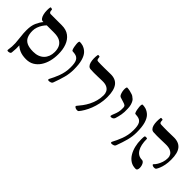

<svg xmlns="http://www.w3.org/2000/svg" viewBox="71 -1450 2348 2348"><g transform="rotate(45 1245.0 -275.5)"><path d="M123 -259Q124 -230 131.5 -177Q139 -124 143.5 -59.5Q148 5 140 72Q139 89 125 94.5Q111 100 98 100Q91 100 86.5 97Q82 94 83 87Q94 19 90.5 -37Q87 -93 80.5 -142Q74 -191 74 -236ZM321 12Q253 12 205.5 -9.5Q158 -31 129 -67Q100 -103 87 -149Q74 -195 74 -245Q74 -322 97 -373.5Q120 -425 151 -461H139Q122 -461 108.5 -478Q95 -495 87 -525.5Q79 -556 79 -595Q79 -612 80 -623Q81 -634 83 -646Q84 -651 92.5 -651Q101 -651 109 -648Q117 -645 117 -638Q117 -614 124 -603.5Q131 -593 142 -592Q191 -592 241.5 -592Q292 -592 338 -592Q414 -592 463 -555Q512 -518 535.5 -454Q559 -390 558 -310Q558 -246 543 -188Q528 -130 498 -85Q468 -40 424 -14Q380 12 321 12ZM318 -115Q363 -115 398 -128Q433 -141 457.5 -165.5Q482 -190 495 -224Q508 -258 508 -300Q508 -349 491 -384.5Q474 -420 436.5 -440.5Q399 -461 336 -461H208Q189 -442 171.5 -415Q154 -388 142.5 -356Q131 -324 131 -289Q131 -233 148.5 -193.5Q166 -154 207 -134.5Q248 -115 318 -115Z M705 3Q699 3 692.5 -1Q686 -5 691 -17Q706 -45 721 -77Q736 -109 749 -144Q762 -179 770 -218.5Q778 -258 778 -303Q779 -382 758.5 -416.5Q738 -451 692 -457Q683 -458 673.5 -459Q664 -460 653 -461Q648 -462 642 -476.5Q636 -491 632 -512Q628 -533 626 -554.5Q624 -576 626.5 -590Q629 -604 637 -604Q648 -604 660 -603Q672 -602 690 -597Q733 -583 762.5 -552Q792 -521 808.5 -463.5Q825 -406 825 -313Q825 -243 807 -175Q789 -107 759 -27Q753 -9 735.5 -3Q718 3 705 3Z M906 -646Q907 -650 914.5 -650.5Q922 -651 929.5 -649Q937 -647 937 -641Q939 -616 944 -604.5Q949 -593 965 -592Q990 -591 1015 -590.5Q1040 -590 1077.5 -590.5Q1115 -591 1173 -592Q1219 -594 1253 -581Q1287 -568 1309 -540Q1331 -512 1342 -468Q1353 -424 1353 -363Q1353 -303 1341 -247Q1329 -191 1310.5 -144Q1292 -97 1269.5 -59Q1247 -21 1226 4Q1220 11 1205.5 11.5Q1191 12 1177.5 6.5Q1164 1 1158.5 -7.5Q1153 -16 1164 -26Q1185 -50 1210 -83.5Q1235 -117 1256.5 -158.5Q1278 -200 1291.5 -248.5Q1305 -297 1305 -351Q1305 -379 1292.5 -405Q1280 -431 1249 -447Q1218 -463 1165 -461Q1124 -460 1090 -459Q1056 -458 1026 -458Q996 -458 969 -460Q946 -461 931 -477Q916 -493 909 -520Q902 -547 901 -580Q900 -613 906 -646Z M1556 -222Q1550 -222 1546 -224.5Q1542 -227 1543 -237Q1548 -257 1558.5 -281Q1569 -305 1576.5 -336Q1584 -367 1582 -407Q1582 -433 1569.5 -442.5Q1557 -452 1532.5 -458.5Q1508 -465 1471 -478Q1461 -482 1454 -491Q1447 -500 1440 -522Q1437 -529 1435 -540.5Q1433 -552 1431.5 -565.5Q1430 -579 1431 -591.5Q1432 -604 1435 -611.5Q1438 -619 1444 -619Q1466 -618 1491.5 -612.5Q1517 -607 1538.5 -599Q1560 -591 1572 -578Q1590 -568 1602 -547.5Q1614 -527 1621.5 -499Q1629 -471 1629 -437Q1632 -381 1624 -337.5Q1616 -294 1603 -253Q1596 -235 1582 -228.5Q1568 -222 1556 -222Z M1792 3Q1786 3 1779.5 -1Q1773 -5 1778 -17Q1793 -45 1808 -77Q1823 -109 1836 -144Q1849 -179 1857 -218.5Q1865 -258 1865 -303Q1866 -382 1845.5 -416.5Q1825 -451 1779 -457Q1770 -458 1760.5 -459Q1751 -460 1740 -461Q1735 -462 1729 -476.5Q1723 -491 1719 -512Q1715 -533 1713 -554.5Q1711 -576 1713.5 -590Q1716 -604 1724 -604Q1735 -604 1747 -603Q1759 -602 1777 -597Q1820 -583 1849.5 -552Q1879 -521 1895.5 -463.5Q1912 -406 1912 -313Q1912 -243 1894 -175Q1876 -107 1846 -27Q1840 -9 1822.5 -3Q1805 3 1792 3Z M2394 -167Q2388 -160 2374 -158.5Q2360 -157 2347 -161Q2334 -165 2329.5 -172Q2325 -179 2336 -188Q2350 -201 2365 -226Q2380 -251 2392 -285.5Q2404 -320 2404 -363Q2404 -389 2390.5 -412Q2377 -435 2345 -449Q2313 -463 2257 -461Q2216 -460 2181.5 -459Q2147 -458 2116.5 -458Q2086 -458 2057 -460Q2034 -461 2019 -477Q2004 -493 1997 -520Q1990 -547 1989.5 -580Q1989 -613 1994 -646Q1995 -650 2003 -650.5Q2011 -651 2019 -649Q2027 -647 2027 -641Q2027 -616 2032.5 -604.5Q2038 -593 2054 -592Q2079 -591 2105 -590.5Q2131 -590 2168.5 -590Q2206 -590 2265 -592Q2312 -594 2346.5 -581.5Q2381 -569 2403 -542.5Q2425 -516 2435.5 -474.5Q2446 -433 2446 -375Q2446 -323 2437.5 -281.5Q2429 -240 2417 -211.5Q2405 -183 2394 -167ZM2216 12Q2165 12 2127 -12Q2089 -36 2063 -78.5Q2037 -121 2023.5 -175.5Q2010 -230 2010 -291Q2010 -317 2011 -326.5Q2012 -336 2014 -345Q2015 -351 2025 -352.5Q2035 -354 2045 -352.5Q2055 -351 2055 -345Q2055 -238 2091 -179.5Q2127 -121 2196 -121Q2210 -121 2221.5 -107.5Q2233 -94 2239 -74.5Q2245 -55 2245.5 -35Q2246 -15 2239 -1.5Q2232 12 2216 12Z"/></g></svg>

Font: Noto Rashi Hebrew Medium
Style: Regular
Weight: 500
Version: Version 1.006